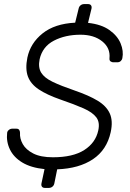

<svg xmlns="http://www.w3.org/2000/svg" viewBox="-20 -820 636 940"><path d="M200 100Q190 100 185.5 94Q181 88 183 78L198 8Q131 1 89 -24.5Q47 -50 28.5 -88.5Q10 -127 15 -170Q16 -178 23.5 -184Q31 -190 40 -190H60Q70 -190 74 -184Q78 -178 78 -170Q76 -142 91.5 -114.5Q107 -87 143 -68.5Q179 -50 239 -50Q337 -50 392.5 -85.5Q448 -121 461 -181Q470 -221 451.5 -245.5Q433 -270 389 -289.5Q345 -309 275 -333Q209 -356 169.5 -382.5Q130 -409 116.5 -446Q103 -483 114 -538Q129 -609 188.5 -656.5Q248 -704 348 -709L365 -778Q367 -788 374.5 -794Q382 -800 392 -800H411Q421 -800 425.5 -794Q430 -788 428 -778L411 -708Q476 -701 515.5 -673Q555 -645 570.5 -607.5Q586 -570 579 -535Q578 -528 571.5 -521.5Q565 -515 554 -515H534Q529 -515 522 -519Q515 -523 516 -535Q521 -585 480.5 -617.5Q440 -650 374 -650Q300 -650 244 -621Q188 -592 174 -530Q166 -490 181.5 -464.5Q197 -439 237.5 -419.5Q278 -400 345 -377Q415 -353 458 -327Q501 -301 517.5 -264.5Q534 -228 522 -173Q503 -86 435 -40.5Q367 5 260 9L246 78Q244 88 236.5 94Q229 100 219 100Z"/></svg>

Font: Rubik Light Light
Style: Italic
Weight: 300
Italic angle: -12°
Version: Version 2.104